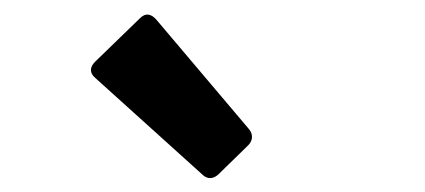

<svg xmlns="http://www.w3.org/2000/svg" viewBox="-20 -826 591 267"><path d="M112.3 -717.8 261.7 -583C268.6 -576.2 277.3 -577.1 284.2 -584L325.2 -624C332 -630.9 332 -639.6 326.2 -646.5L197.3 -798.8C190.4 -806.6 182.6 -808.6 174.8 -800.8L112.3 -740.2C104.5 -732.4 104.5 -724.6 112.3 -717.8Z"/></svg>

Font: Ed Sans Neue SemiBold
Style: Regular
Weight: 600
Designer: Stephen Hutchings
Version: Version 1.004;PS 001.004;hotconv 1.0.88;makeotf.lib2.5.64775